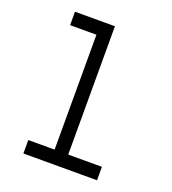

<svg xmlns="http://www.w3.org/2000/svg" viewBox="-139 -875 878 980"><g transform="rotate(20 300.0 -385.0)"><path d="M243 -697V-73H100V0H500V-73H317V-770H100V-697Z"/></g></svg>

Font: Fliege Mono Light
Style: Regular
Weight: 300
Version: Version 0.020;Glyphs 3.3 (3306)